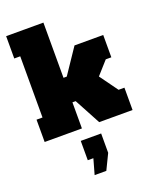

<svg xmlns="http://www.w3.org/2000/svg" viewBox="-195 -885 1065 1326"><g transform="rotate(-20 337.0 -222.5)"><path d="M664.1 -164.1V0H418.9L315.9 -191.9H292V0H18.1V-164.1H62V-613.8H18.1V-777.8H292V-372.1H315.9L439.9 -556.2H650.9V-392.1H609.9L524.9 -296.9L621.1 -164.1ZM254.9 78.1H404.8V220.2L350.1 333H264.2L295.9 220.2H254.9Z"/></g></svg>

Font: AlfaSlabOne-Regular
Style: Regular
Weight: 400
Designer: JM Sole
Foundry: JM Sole
Version: Version 1.001